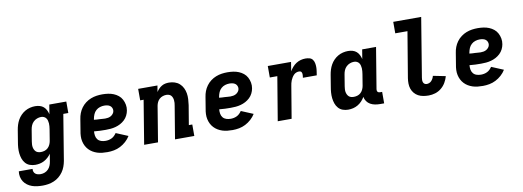

<svg xmlns="http://www.w3.org/2000/svg" viewBox="-69 -1168 4938 1813"><g transform="rotate(-10 2400.0 -261.0)"><path d="M220 213Q194 213 168 210Q142 207 118 198.5Q94 190 73.5 175Q53 160 39.5 139Q26 118 21 92.5Q16 67 20 41H152Q150 55 154.5 68Q159 81 169.5 89Q180 97 193 100Q206 103 220 103Q240 103 259 95.5Q278 88 292.5 73Q307 58 314.5 39Q322 20 325 1L337 -72Q325 -54 307.5 -38Q290 -22 270 -11.5Q250 -1 228.5 3.5Q207 8 185 8Q158 8 133 -1Q108 -10 91 -29.5Q74 -49 65.5 -73.5Q57 -98 54 -124.5Q51 -151 53 -179Q55 -207 60 -234L78 -344Q82 -369 89.5 -393Q97 -417 109.5 -439.5Q122 -462 140.5 -481Q159 -500 181.5 -513Q204 -526 229 -532Q254 -538 278 -538Q301 -538 322 -532Q343 -526 358.5 -512.5Q374 -499 383.5 -480Q393 -461 398 -440L413 -530H576V-420H528L456 19Q451 46 441.5 72Q432 98 415.5 121.5Q399 145 376.5 163.5Q354 182 327.5 193Q301 204 274 208.5Q247 213 220 213ZM258 -102Q276 -102 293.5 -107.5Q311 -113 324.5 -125.5Q338 -138 346 -155Q354 -172 357 -189L375 -299Q377 -313 378.5 -327.5Q380 -342 379 -355.5Q378 -369 374.5 -382.5Q371 -396 363 -406.5Q355 -417 342.5 -422.5Q330 -428 316 -428Q296 -428 276.5 -420.5Q257 -413 242 -398.5Q227 -384 219 -365Q211 -346 208 -326L190 -216Q188 -203 187 -189Q186 -175 188 -162.5Q190 -150 195.5 -138Q201 -126 210 -117.5Q219 -109 231.5 -105.5Q244 -102 258 -102Z M877 8Q852 8 827 5.5Q802 3 779 -4.5Q756 -12 736 -24Q716 -36 700 -53Q684 -70 673.5 -91Q663 -112 658 -135.5Q653 -159 654 -184Q655 -209 660 -234L678 -344Q682 -372 692 -398.5Q702 -425 719.5 -449Q737 -473 761 -491Q785 -509 812 -519.5Q839 -530 866.5 -534Q894 -538 922 -538Q950 -538 977.5 -534Q1005 -530 1029.5 -520Q1054 -510 1074.5 -493.5Q1095 -477 1107.5 -453.5Q1120 -430 1125 -403Q1130 -376 1125 -348Q1121 -324 1109.5 -301Q1098 -278 1079.5 -260.5Q1061 -243 1038.5 -231Q1016 -219 991.5 -212.5Q967 -206 943.5 -204Q920 -202 896 -202Q868 -202 840.5 -203Q813 -204 785 -207Q783 -186 786.5 -165Q790 -144 802.5 -128.5Q815 -113 835 -106.5Q855 -100 877 -100Q892 -100 907 -103Q922 -106 936.5 -113Q951 -120 962.5 -131.5Q974 -143 983 -156L1098 -108Q1081 -80 1055.5 -57Q1030 -34 1000.5 -19Q971 -4 939.5 2Q908 8 877 8ZM910 -308Q924 -308 938 -310.5Q952 -313 964.5 -320Q977 -327 986.5 -339Q996 -351 998 -365Q1000 -380 994.5 -393.5Q989 -407 977.5 -415.5Q966 -424 951 -427Q936 -430 921 -430Q901 -430 880 -423.5Q859 -417 842.5 -402Q826 -387 817.5 -367Q809 -347 805 -326L803 -315Q816 -313 829.5 -312.5Q843 -312 856.5 -311.5Q870 -311 883.5 -309.5Q897 -308 910 -308Z M1229 0 1298 -420H1265V-530H1450L1440 -469Q1450 -485 1463 -498.5Q1476 -512 1492 -521.5Q1508 -531 1525.5 -534.5Q1543 -538 1561 -538Q1589 -538 1615.5 -529.5Q1642 -521 1662 -503Q1682 -485 1694 -460.5Q1706 -436 1710.5 -409Q1715 -382 1713.5 -353Q1712 -324 1708 -296L1677 -110H1710V0H1525L1577 -314Q1580 -327 1580.5 -340Q1581 -353 1580 -365.5Q1579 -378 1574.5 -390Q1570 -402 1562 -411Q1554 -420 1541.5 -424Q1529 -428 1516 -428Q1499 -428 1481.5 -422Q1464 -416 1450.5 -404Q1437 -392 1429 -375Q1421 -358 1418 -341L1362 0Z M2077 8Q2052 8 2027 5.5Q2002 3 1979 -4.5Q1956 -12 1936 -24Q1916 -36 1900 -53Q1884 -70 1873.5 -91Q1863 -112 1858 -135.5Q1853 -159 1854 -184Q1855 -209 1860 -234L1878 -344Q1882 -372 1892 -398.5Q1902 -425 1919.5 -449Q1937 -473 1961 -491Q1985 -509 2012 -519.5Q2039 -530 2066.5 -534Q2094 -538 2122 -538Q2150 -538 2177.5 -534Q2205 -530 2229.5 -520Q2254 -510 2274.5 -493.5Q2295 -477 2307.5 -453.5Q2320 -430 2325 -403Q2330 -376 2325 -348Q2321 -324 2309.5 -301Q2298 -278 2279.5 -260.5Q2261 -243 2238.5 -231Q2216 -219 2191.5 -212.5Q2167 -206 2143.5 -204Q2120 -202 2096 -202Q2068 -202 2040.5 -203Q2013 -204 1985 -207Q1983 -186 1986.5 -165Q1990 -144 2002.5 -128.5Q2015 -113 2035 -106.5Q2055 -100 2077 -100Q2092 -100 2107 -103Q2122 -106 2136.5 -113Q2151 -120 2162.5 -131.5Q2174 -143 2183 -156L2298 -108Q2281 -80 2255.5 -57Q2230 -34 2200.5 -19Q2171 -4 2139.5 2Q2108 8 2077 8ZM2110 -308Q2124 -308 2138 -310.5Q2152 -313 2164.5 -320Q2177 -327 2186.5 -339Q2196 -351 2198 -365Q2200 -380 2194.5 -393.5Q2189 -407 2177.5 -415.5Q2166 -424 2151 -427Q2136 -430 2121 -430Q2101 -430 2080 -423.5Q2059 -417 2042.5 -402Q2026 -387 2017.5 -367Q2009 -347 2005 -326L2003 -315Q2016 -313 2029.5 -312.5Q2043 -312 2056.5 -311.5Q2070 -311 2083.5 -309.5Q2097 -308 2110 -308Z M2510 0 2580 -420H2508V-530H2731L2717 -442Q2729 -463 2745 -481.5Q2761 -500 2781.5 -513Q2802 -526 2824.5 -532Q2847 -538 2870 -538Q2890 -538 2908.5 -533Q2927 -528 2938 -513.5Q2949 -499 2953 -480Q2957 -461 2957 -441.5Q2957 -422 2954 -402.5Q2951 -383 2948 -363H2815Q2816 -370 2817 -377Q2818 -384 2818 -391.5Q2818 -399 2817 -405.5Q2816 -412 2812.5 -417.5Q2809 -423 2802.5 -425.5Q2796 -428 2789 -428Q2775 -428 2761.5 -422.5Q2748 -417 2738 -406.5Q2728 -396 2720.5 -383.5Q2713 -371 2707.5 -358Q2702 -345 2699 -331.5Q2696 -318 2694 -305L2643 0Z M3185 8Q3158 8 3133 -1Q3108 -10 3091 -29.5Q3074 -49 3065.5 -73.5Q3057 -98 3054 -124.5Q3051 -151 3053 -179Q3055 -207 3060 -234L3078 -344Q3082 -369 3089.5 -393Q3097 -417 3109.5 -439.5Q3122 -462 3140.5 -481Q3159 -500 3181.5 -513Q3204 -526 3229 -532Q3254 -538 3278 -538Q3301 -538 3322 -532Q3343 -526 3358.5 -512.5Q3374 -499 3383.5 -480Q3393 -461 3398 -440Q3398 -440 3398 -440Q3398 -440 3398 -440L3413 -530H3546L3481 -136Q3480 -129 3481 -122.5Q3482 -116 3486 -111Q3490 -106 3496.5 -104Q3503 -102 3509 -102H3529V8H3491Q3466 8 3442 3.5Q3418 -1 3397.5 -12.5Q3377 -24 3363.5 -43.5Q3350 -63 3346 -86Q3334 -65 3316.5 -46.5Q3299 -28 3277.5 -15.5Q3256 -3 3232.5 2.5Q3209 8 3185 8ZM3258 -102Q3276 -102 3293.5 -107.5Q3311 -113 3324.5 -125.5Q3338 -138 3346 -155Q3354 -172 3357 -189L3375 -299Q3377 -313 3378.5 -327.5Q3380 -342 3379 -355.5Q3378 -369 3374.5 -382.5Q3371 -396 3363 -406.5Q3355 -417 3342.5 -422.5Q3330 -428 3316 -428Q3296 -428 3276.5 -420.5Q3257 -413 3242 -398.5Q3227 -384 3219 -365Q3211 -346 3208 -326L3190 -216Q3188 -203 3187 -189Q3186 -175 3188 -162.5Q3190 -150 3195.5 -138Q3201 -126 3210 -117.5Q3219 -109 3231.5 -105.5Q3244 -102 3258 -102Z M3957 8Q3930 8 3904.5 3.5Q3879 -1 3857.5 -12.5Q3836 -24 3820 -43Q3804 -62 3796 -85.5Q3788 -109 3787.5 -135Q3787 -161 3791 -187L3864 -625H3747V-735H4015L3922 -169Q3920 -158 3920 -146.5Q3920 -135 3923.5 -125Q3927 -115 3936 -108.5Q3945 -102 3957 -102Q3969 -102 3981.5 -107Q3994 -112 4003 -122Q4012 -132 4018 -143.5Q4024 -155 4027 -168L4147 -144Q4138 -112 4121 -83Q4104 -54 4077.5 -32.5Q4051 -11 4019.5 -1.5Q3988 8 3957 8Z M4477 8Q4452 8 4427 5.5Q4402 3 4379 -4.5Q4356 -12 4336 -24Q4316 -36 4300 -53Q4284 -70 4273.5 -91Q4263 -112 4258 -135.5Q4253 -159 4254 -184Q4255 -209 4260 -234L4278 -344Q4282 -372 4292 -398.5Q4302 -425 4319.5 -449Q4337 -473 4361 -491Q4385 -509 4412 -519.5Q4439 -530 4466.5 -534Q4494 -538 4522 -538Q4550 -538 4577.5 -534Q4605 -530 4629.5 -520Q4654 -510 4674.5 -493.5Q4695 -477 4707.5 -453.5Q4720 -430 4725 -403Q4730 -376 4725 -348Q4721 -324 4709.5 -301Q4698 -278 4679.5 -260.5Q4661 -243 4638.5 -231Q4616 -219 4591.5 -212.5Q4567 -206 4543.5 -204Q4520 -202 4496 -202Q4468 -202 4440.5 -203Q4413 -204 4385 -207Q4383 -186 4386.5 -165Q4390 -144 4402.5 -128.5Q4415 -113 4435 -106.5Q4455 -100 4477 -100Q4492 -100 4507 -103Q4522 -106 4536.5 -113Q4551 -120 4562.5 -131.5Q4574 -143 4583 -156L4698 -108Q4681 -80 4655.5 -57Q4630 -34 4600.5 -19Q4571 -4 4539.5 2Q4508 8 4477 8ZM4510 -308Q4524 -308 4538 -310.5Q4552 -313 4564.5 -320Q4577 -327 4586.5 -339Q4596 -351 4598 -365Q4600 -380 4594.5 -393.5Q4589 -407 4577.5 -415.5Q4566 -424 4551 -427Q4536 -430 4521 -430Q4501 -430 4480 -423.5Q4459 -417 4442.5 -402Q4426 -387 4417.5 -367Q4409 -347 4405 -326L4403 -315Q4416 -313 4429.5 -312.5Q4443 -312 4456.5 -311.5Q4470 -311 4483.5 -309.5Q4497 -308 4510 -308Z"/></g></svg>

Font: Iosevka Slab XBdEx
Style: Italic
Weight: 800
Width: 7
Italic angle: -9°
Monospace: yes
Designer: Belleve Invis
Foundry: Belleve Invis
Version: Version 11.1.1; ttfautohint (v1.8.3)